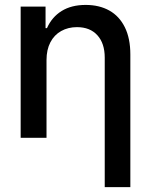

<svg xmlns="http://www.w3.org/2000/svg" viewBox="-20 -557 610 776"><path d="M168 0H63.5V-530.3H164.1V-443.4H169.9Q189.5 -487.8 229 -512.5Q268.6 -537.1 326.2 -537.1Q381.3 -537.1 421.9 -514.4Q462.4 -491.7 484.6 -446.8Q506.8 -401.9 506.8 -336.9V199.2H403.3V-324.2Q403.3 -381.8 373.5 -414.6Q343.8 -447.3 291 -447.3Q255.4 -447.3 227.3 -431.6Q199.2 -416 183.6 -386Q168 -356 168 -314.5Z"/></svg>

Font: Pretendard JP Medium
Style: Regular
Weight: 500
Designer: Base glyphs from Inter by Rasmus Andersson; Hangeul glyphs from Noto Sans CJK(Source Han Sans) by Jang Soo-young and Kan
Foundry: Kil Hyung-jin
Version: Version 1.309